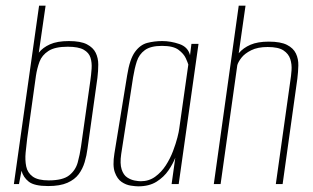

<svg xmlns="http://www.w3.org/2000/svg" viewBox="-20 -650 1107 678"><path d="M150 7Q101 7 81.5 -8.5Q62 -24 56 -47L47 0H29L118 -630H141L117 -464Q131 -482 156.5 -493.5Q182 -505 223 -505Q265 -505 287 -493.5Q309 -482 318 -463.5Q327 -445 327 -422Q327 -399 324 -375L289 -125Q286 -101 279 -77.5Q272 -54 258 -35Q244 -16 218 -4.5Q192 7 150 7ZM152 -13Q202 -13 224.5 -31Q247 -49 254.5 -76.5Q262 -104 266 -132L299 -365Q302 -386 303.5 -407.5Q305 -429 299.5 -446.5Q294 -464 275.5 -474.5Q257 -485 219 -485Q174 -485 151 -470Q128 -455 119.5 -432Q111 -409 107 -383L76 -161Q73 -137 70.5 -111Q68 -85 72.5 -62.5Q77 -40 95.5 -26.5Q114 -13 152 -13Z M468 8Q459 8 442 5.5Q425 3 409.5 -7.5Q394 -18 385.5 -41.5Q377 -65 384 -108L429 -384Q438 -441 456.5 -466.5Q475 -492 500 -498.5Q525 -505 553 -505Q583 -505 613.5 -494.5Q644 -484 651 -455L656 -495H681L611 0H586L599 -93Q591 -72 575 -48.5Q559 -25 533 -8.5Q507 8 468 8ZM477 -10Q506 -10 528 -26Q550 -42 565.5 -66Q581 -90 591 -116.5Q601 -143 606.5 -164.5Q612 -186 613 -196L645 -422Q643 -429 636 -444.5Q629 -460 610.5 -474Q592 -488 552 -488Q512 -488 491.5 -473Q471 -458 463 -433Q455 -408 450 -377L408 -106Q403 -72 409.5 -52Q416 -32 429 -23.5Q442 -15 455.5 -12.5Q469 -10 477 -10Z M735 0 823 -630H847L823 -462Q839 -481 864.5 -492Q890 -503 929 -503Q971 -503 993.5 -491.5Q1016 -480 1025 -461Q1034 -442 1033.5 -419Q1033 -396 1030 -372L978 0H954L1005 -363Q1008 -381 1009.5 -402Q1011 -423 1005 -441.5Q999 -460 981 -472Q963 -484 925 -484Q890 -484 867 -472.5Q844 -461 832.5 -446Q821 -431 818 -420L759 0Z"/></svg>

Font: Alumni Sans Thin Thin
Style: Italic
Weight: 250
Italic angle: -8°
Version: Version 1.016